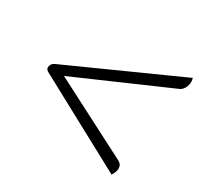

<svg xmlns="http://www.w3.org/2000/svg" viewBox="-124 -723 896 863"><g transform="rotate(30 324.5 -291.5)"><path d="M68 -270Q64 -273 61 -276.5Q58 -280 58 -287Q58 -295 62.5 -302.5Q67 -310 75 -314L646 -571Q649 -562 649 -552Q649 -534 640 -518Q631 -502 614 -496L140 -289L542 -82Q561 -72 561 -51Q561 -34 547 -12Z"/></g></svg>

Font: K2D ExtraLight
Style: Italic
Weight: 275
Italic angle: -10°
Designer: Katatrad Aksorn Co.,Ltd.
Foundry: Cadson Demak Co.,Ltd.
Version: Version 1.000; ttfautohint (v1.6)